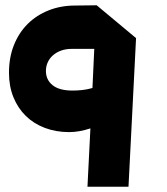

<svg xmlns="http://www.w3.org/2000/svg" viewBox="-20 -711 636 731"><path d="M498 -565.9 469.2 0H313L324.2 -222.2Q280.8 -208 243.2 -208Q193.4 -208 151.1 -223.9Q108.9 -239.7 78.6 -269.3Q48.3 -298.8 31.2 -340.6Q14.2 -382.3 14.2 -434.1Q14.2 -492.2 33 -539.3Q51.8 -586.4 85.4 -619.9Q119.1 -653.3 165.3 -671.6Q211.4 -689.9 266.1 -689.9L348.1 -690.9ZM255.9 -366.2Q275.9 -366.2 294.7 -368.4Q313.5 -370.6 332 -376L338.9 -524.9H252.9Q230.5 -524.9 212.4 -518.3Q194.3 -511.7 181.4 -500.2Q168.5 -488.8 161.6 -473.4Q154.8 -458 154.8 -440.9Q154.8 -407.2 180.2 -386.7Q205.6 -366.2 255.9 -366.2Z"/></svg>

Font: DimaExpo
Style: Bold
Weight: 700
Width: 6
Designer: R.Balvardi
Foundry: Dima Software Group
Version: Version 1.00;June 11, 2019;FontCreator 11.5.0.2427 64-bit